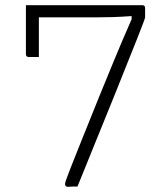

<svg xmlns="http://www.w3.org/2000/svg" viewBox="-20 -720 640 741"><path d="M279 0Q270 0 260.5 0Q251 0 242 1Q231 1 231 -10Q231 -14 235.5 -27Q240 -40 253.5 -74.5Q267 -109 293.5 -175Q320 -241 364 -350Q389 -411 419 -484Q449 -557 488 -646V-658Q448 -655 414 -654Q380 -653 349 -653H130V-500H91Q80 -500 80 -511V-700H529Q540 -700 540 -689V-653Q540 -648 509 -570Q478 -492 421 -350Q392 -278 356 -190Q320 -102 279 0Z"/></svg>

Font: Recursive Mn Lnr St Lt
Style: Regular
Weight: 300
Monospace: yes
Version: Version 1.079;hotconv 1.0.112;makeotfexe 2.5.65598; ttfautoh